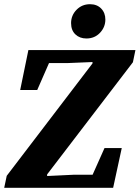

<svg xmlns="http://www.w3.org/2000/svg" viewBox="-29 -893 664 913"><path d="M-9 0 3 -57 428 -614 410 -566 411 -598 290 -593H150L218 -625L148 -465H67L106 -655H615L603 -597L177 -40L196 -88L195 -56L320 -62H467L397 -30L468 -189H550L509 0ZM382 -710Q350 -710 329.5 -729.5Q309 -749 309 -783Q309 -820 335 -846.5Q361 -873 399 -873Q432 -873 452 -852.5Q472 -832 472 -800Q472 -764 446.5 -737Q421 -710 382 -710Z"/></svg>

Font: Source Serif 4 ExtraBold
Style: Italic
Weight: 800
Italic angle: -12°
Designer: Frank Grießhammer
Foundry: Adobe Systems Incorporated
Version: Version 4.004;hotconv 1.0.116;makeotfexe 2.5.65601